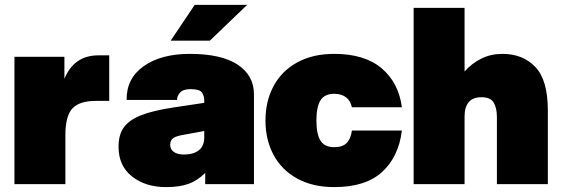

<svg xmlns="http://www.w3.org/2000/svg" viewBox="-20 -752 2295 784"><path d="M39 -520H243V-430Q282 -526 382 -526H426V-340H371Q304 -340 275.5 -309Q247 -278 247 -201V0H39Z M818 -46Q786 -14 749 -1Q712 12 658 12Q574 12 519 -31.5Q464 -75 464 -153Q464 -201 485 -231Q506 -261 554 -280.5Q602 -300 687 -313L814 -332V-341Q814 -361 804.5 -374.5Q795 -388 758 -388Q727 -388 714.5 -373Q702 -358 703 -344H497Q496 -432 567 -482Q638 -532 755 -532Q884 -532 950.5 -488Q1017 -444 1017 -367V0H818ZM731 -121Q769 -121 791.5 -138Q814 -155 814 -192V-217L732 -202Q700 -197 687.5 -188Q675 -179 675 -161Q675 -142 690 -131.5Q705 -121 731 -121ZM775 -732H989L837 -586H677Z M1064 -260Q1064 -338 1096.5 -399.5Q1129 -461 1192.5 -496.5Q1256 -532 1345 -532Q1469 -532 1538.5 -473Q1608 -414 1621 -314H1417Q1411 -341 1392.5 -355Q1374 -369 1345 -369Q1305 -369 1288.5 -342Q1272 -315 1272 -260Q1272 -205 1288.5 -178Q1305 -151 1345 -151Q1378 -151 1395 -167.5Q1412 -184 1417 -219H1621Q1608 -112 1540.5 -50Q1473 12 1345 12Q1256 12 1192.5 -23.5Q1129 -59 1096.5 -120.5Q1064 -182 1064 -260Z M1669 -720H1877V-460Q1906 -493 1945 -512.5Q1984 -532 2032 -532Q2115 -532 2166 -478.5Q2217 -425 2217 -301V0H2009V-274Q2009 -311 1996 -333Q1983 -355 1946 -355Q1877 -355 1877 -276V0H1669Z"/></svg>

Font: Aspekta 1000
Style: Regular
Weight: 1000
Designer: Ivo Dolenc
Version: Version 2.000